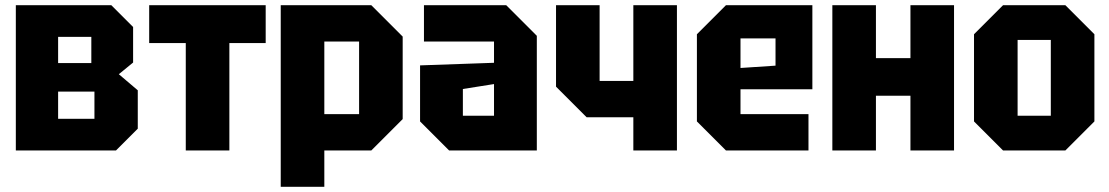

<svg xmlns="http://www.w3.org/2000/svg" viewBox="-20 -580 4274 740"><path d="M41 -560V0H427L511 -84V-232L438 -294L493 -339V-476L409 -560ZM204 -337V-438H332V-337ZM204 -122V-227H344V-122Z M864 0V-414H1004V-560H555V-414H696V0Z M1062 140V-560H1411L1532 -439V-121L1411 0H1230V140ZM1364 -420H1230V-140H1364Z M1599 -112V-328L1884 -338V-420H1614V-560H1931L2049 -442V0H1711ZM1764 -237V-134H1884V-256Z M2589 -560V0H2421V-128H2241L2123 -246V-560H2291V-268H2421V-560Z M2666 -112V-448L2778 -560H3111V-236H2834V-140H3096V0H2778ZM2834 -318 2969 -327V-432H2834Z M3188 0V-560H3356V-356H3489V-560H3657V0H3489V-211H3356V0Z M3734 -112V-448L3846 -560H4086L4198 -448V-112L4086 0H3846ZM3902 -134H4030V-426H3902Z"/></svg>

Font: Tektur SemiCondensed
Style: Bold
Weight: 700
Width: 4
Designer: Adam Jagosz
Foundry: Adam Jagosz
Version: Version 1.005;gftools[0.9.30]